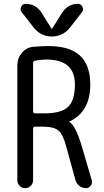

<svg xmlns="http://www.w3.org/2000/svg" viewBox="-20 -980 540 1000"><path d="M385.7 -960Q401.4 -960 409.2 -944.8Q417 -929.7 407.2 -917L345.7 -837.9Q308.6 -790 250 -790Q191.4 -790 154.3 -837.9L92.8 -917Q83 -929.7 90.3 -944.8Q97.7 -960 114.3 -960Q166 -960 196.3 -914.1L248 -831.1Q248 -830.1 250 -830.1Q252 -830.1 252 -831.1L303.7 -914.1Q334 -960 385.7 -960ZM152.3 -651.4V-401.4Q152.3 -390.6 163.1 -389.6H211.9Q298.8 -389.6 334.5 -423.3Q370.1 -457 370.1 -540Q370.1 -669.9 221.7 -669.9Q196.3 -669.9 163.1 -664.1Q152.3 -662.1 152.3 -651.4ZM70.3 -41V-639.6Q70.3 -676.8 94.2 -705.1Q118.2 -733.4 154.3 -736.3Q206.1 -740.2 230.5 -740.2Q342.8 -740.2 396.5 -690.4Q450.2 -640.6 450.2 -540Q450.2 -398.4 342.8 -347.7Q340.8 -347.7 340.8 -345.7Q340.8 -344.7 341.8 -344.7Q374 -326.2 407.2 -213.9L458 -41Q461.9 -25.4 452.6 -12.7Q443.4 0 426.8 0Q408.2 0 393.1 -12.2Q377.9 -24.4 373 -42L325.2 -215.8Q308.6 -280.3 284.2 -300.3Q259.8 -320.3 202.1 -320.3H163.1Q152.3 -320.3 152.3 -308.6V-41Q152.3 -24.4 140.1 -12.2Q127.9 0 110.8 0Q93.8 0 82 -12.2Q70.3 -24.4 70.3 -41Z"/></svg>

Font: Rounded-X Mgen+ 1m regular
Style: Regular
Weight: 400
Designer: [Source Han Sans]
Ryoko NISHIZUKA  (kana & ideographs); Paul D. Hunt (Latin, Greek & Cyrillic); Wenlong ZHANG  (bopomofo
Version: Version 1.059.20150602